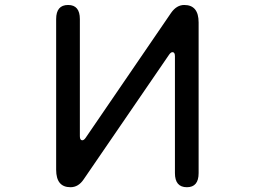

<svg xmlns="http://www.w3.org/2000/svg" viewBox="-20 -742 1040 783"><path d="M683.6 -529.3Q676.8 -529.3 669.9 -519.5L321.3 -10.7Q299.8 21.5 267.6 21.5Q209 21.5 209 -49.8V-664.1Q209 -721.7 257.8 -721.7Q305.7 -721.7 305.7 -664.1V-186.5Q305.7 -169.9 315.4 -169.9Q322.3 -169.9 329.1 -179.7L677.7 -689.5Q700.2 -721.7 731.4 -721.7Q790 -721.7 790 -650.4V-36.1Q790 21.5 742.2 21.5Q693.4 21.5 693.4 -36.1V-512.7Q693.4 -529.3 683.6 -529.3Z"/></svg>

Font: KTXP_ComRound
Style: Medium
Weight: 500
Version: Version 1.01;May 16, 2022;FontCreator 13.0.0.2683 64-bit